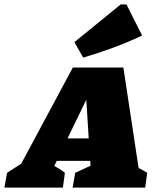

<svg xmlns="http://www.w3.org/2000/svg" viewBox="-97 -850 697 870"><path d="M531 -89Q542 -83 551 -78Q560 -73 570 -67L561 0H232L244 -67L313 -99L312 -121H160L149 -98Q163 -90 171 -85.5Q179 -81 197 -67L188 0H-77L-65 -67L-1 -108L233 -544H462ZM209 -223H305L294 -398ZM280 -589 240 -659 450 -830H476L547 -689Q481 -658 414.5 -633.5Q348 -609 280 -589Z"/></svg>

Font: Piazzolla SC Black
Style: Italic
Weight: 900
Italic angle: -11.3°
Designer: Juan Pablo del Peral
Foundry: Huerta Tipografica
Version: Version 1.330